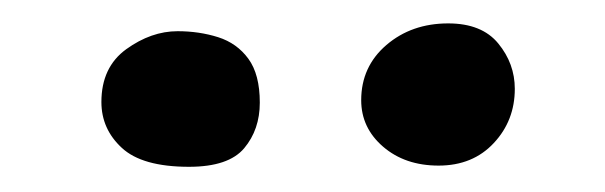

<svg xmlns="http://www.w3.org/2000/svg" viewBox="-20 -590 504 160"><path d="M137.5 -451Q98.5 -451 81.5 -466.8Q64.5 -482.5 64.5 -505Q64.5 -534 85.2 -549Q106 -564 128 -564Q146 -564 161.8 -559Q177.5 -554 187 -541Q196.5 -528 196.5 -504.5Q196.5 -482 183.5 -466.5Q170.5 -451 137.5 -451ZM345.5 -452Q317.5 -452 299.2 -467.8Q281 -483.5 281 -506.5Q281 -534.5 302 -552.5Q323 -570.5 353.5 -570.5Q381.5 -570.5 395.2 -553.8Q409 -537 409 -516Q409 -489.5 391.5 -470.8Q374 -452 345.5 -452Z"/></svg>

Font: Gluten Medium
Style: Regular
Weight: 500
Designer: Tyler Finck
Foundry: Etcetera Type Company
Version: Version 1.300